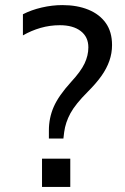

<svg xmlns="http://www.w3.org/2000/svg" viewBox="-20 -734 491 754"><path d="M172 -190V-222Q172 -271 191 -314.5Q210 -358 259 -412Q297 -453 312 -484.5Q327 -516 327 -548Q327 -589 297 -612Q267 -635 215 -635Q176 -635 139.5 -624.5Q103 -614 70 -595V-678Q103 -695 144 -704.5Q185 -714 225 -714Q283 -714 327 -696Q371 -678 395.5 -643.5Q420 -609 420 -557Q420 -525 409.5 -495Q399 -465 378.5 -436Q358 -407 325 -374Q276 -325 256.5 -289Q237 -253 232 -215L229 -190ZM145 0V-111H256V0Z"/></svg>

Font: Mulish ExtraLight Medium
Style: Regular
Weight: 500
Version: Version 3.603